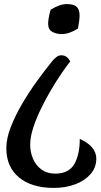

<svg xmlns="http://www.w3.org/2000/svg" viewBox="-20 -704 497 941"><path d="M282 -537Q255 -537 235.5 -548.5Q216 -560 216 -587Q216 -614 228 -656Q272 -684 307 -684Q342 -684 356 -670.5Q370 -657 370 -629Q370 -617 368 -600.5Q366 -584 362 -564Q319 -537 282 -537ZM244 217Q135 217 73 165.5Q11 114 11 22Q11 -25 32.5 -80.5Q54 -136 87.5 -193.5Q121 -251 159 -303.5Q197 -356 230 -397Q242 -413 254.5 -423Q267 -433 280 -433Q296 -433 306.5 -425Q317 -417 324 -403Q306 -380 281 -343.5Q256 -307 229.5 -262Q203 -217 180 -169.5Q157 -122 142.5 -77Q128 -32 128 5Q128 42 142 74.5Q156 107 183.5 127Q211 147 250 147Q317 147 344 100.5Q371 54 371 -23Q409 -7 430.5 18Q452 43 452 73Q452 117 423.5 149.5Q395 182 348 199.5Q301 217 244 217Z"/></svg>

Font: Paprika
Style: Regular
Weight: 400
Designer: Eduardo Rodriguez Tunni
Foundry: Eduardo Rodriguez Tunni
Version: Version 1.010; ttfautohint (v1.8.3)